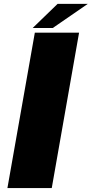

<svg xmlns="http://www.w3.org/2000/svg" viewBox="-20 -950 464 970"><path d="M17.5 0H241.5L379.5 -785H156ZM145 -808.5H246.5L423.5 -930.5H271Z"/></svg>

Font: Anybody Expanded ExtraBold
Style: Italic
Weight: 800
Width: 7
Italic angle: -10°
Version: Version 1.113;gftools[0.9.25]